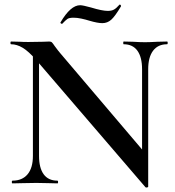

<svg xmlns="http://www.w3.org/2000/svg" viewBox="-20 -808 772 846"><path d="M125 -602 152 -600V-121Q152 -68 172.5 -40Q193 -12 233 -12Q236 -12 236 -6Q236 0 233 0Q207 0 193 -1L140 -2L81 -1Q65 0 35 0Q32 0 32 -6Q32 -12 35 -12Q78 -12 101.5 -40Q125 -68 125 -121ZM621 17 140 -543Q106 -582 80 -597.5Q54 -613 29 -613Q26 -613 26 -619Q26 -625 29 -625L69 -624Q81 -623 105 -623L169 -624Q181 -625 197 -625Q205 -625 209 -621Q213 -617 221 -605Q238 -582 246 -573L625 -127L633 14Q633 17 628 18Q623 19 621 17ZM633 14 606 -16V-503Q606 -556 585.5 -584.5Q565 -613 525 -613Q523 -613 523 -619Q523 -625 525 -625L566 -624Q598 -622 619 -622Q638 -622 674 -624L716 -625Q719 -625 719 -619Q719 -613 716 -613Q676 -613 654.5 -584.5Q633 -556 633 -503ZM506 -787 508 -788Q510 -788 512 -785Q514 -782 513 -780Q487 -736 470 -721Q453 -706 431 -706Q410 -706 373 -717Q357 -722 338.5 -726Q320 -730 304 -730Q285 -730 277 -724.5Q269 -719 254 -703H253Q250 -703 247.5 -705.5Q245 -708 247 -710Q291 -785 333 -785Q345 -785 381 -775Q430 -760 455 -760Q472 -760 482.5 -766Q493 -772 506 -787Z"/></svg>

Font: Cormorant Infant SemiBold
Style: Regular
Weight: 600
Designer: Christian Thalmann (Catharsis Fonts)
Foundry: Catharsis Fonts
Version: Version 4.000